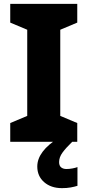

<svg xmlns="http://www.w3.org/2000/svg" viewBox="-20 -734 453 994"><path d="M380 0H33V-97L121 -134V-580L33 -617V-714H380V-617L292 -580V-134L380 -97ZM286 105Q286 124 296.5 132.5Q307 141 324 141Q339 141 355 138Q371 135 381 131V228Q365 233 345.5 236.5Q326 240 301 240Q244 240 208.5 209Q173 178 173 128Q173 49 285 -21L354 0Q321 32 303.5 56Q286 80 286 105Z"/></svg>

Font: Noto Sans Bengali ExtraBold
Style: Regular
Weight: 800
Designer: Jelle Bosma - Monotype Design Team
Foundry: Monotype Imaging Inc.
Version: Version 2.003; ttfautohint (v1.8.4.7-5d5b)